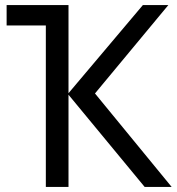

<svg xmlns="http://www.w3.org/2000/svg" viewBox="-20 -734 694 754"><path d="M641 -714H541L249 -368V-714H6V-634H160V0H249V-362L548 0H654L353 -367Z"/></svg>

Font: Noto Sans Thai
Style: Regular
Weight: 400
Designer: Monotype Design Team
Foundry: Monotype Imaging Inc.
Version: Version 1.901